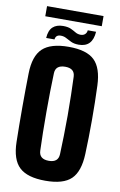

<svg xmlns="http://www.w3.org/2000/svg" viewBox="-110 -1088 726 1158"><g transform="rotate(10 253.5 -509.5)"><path d="M253 10Q143 10 93.5 -36.5Q44 -83 42 -191Q40 -289 40 -400.5Q40 -512 42 -610Q44 -717 93.5 -763.5Q143 -810 253 -810Q363 -810 411 -763.5Q459 -717 463 -610Q467 -510 467 -399.5Q467 -289 463 -191Q459 -83 411 -36.5Q363 10 253 10ZM253 -112Q311 -112 313 -163Q315 -214 316.5 -275Q318 -336 318 -400.5Q318 -465 316.5 -526Q315 -587 313 -638Q311 -688 253 -688Q194 -688 192 -638Q190 -587 189 -526Q188 -465 188 -400.5Q188 -336 189 -275Q190 -214 192 -163Q194 -112 253 -112ZM109 -839Q112 -886 135 -907Q158 -928 198 -928Q228 -928 246 -919.5Q264 -911 278 -902.5Q292 -894 310 -894Q327 -894 337 -903.5Q347 -913 348 -928H399Q393 -833 309 -833Q281 -833 262 -842Q243 -851 228 -859.5Q213 -868 194 -868Q163 -868 160 -839ZM81 -967V-1029H427V-967Z"/></g></svg>

Font: Big Shoulders Display Black
Style: Regular
Weight: 900
Designer: Patric King
Foundry: XO Type Co
Version: Version 1.000; ttfautohint (v1.8.2)